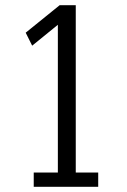

<svg xmlns="http://www.w3.org/2000/svg" viewBox="-20 -720 490 740"><path d="M272 -55H358.5V0H110V-55H203V-624.5L104 -544L79 -594L210 -700H272Z"/></svg>

Font: League Mono Condensed Light
Style: Regular
Weight: 300
Width: 1
Designer: Tyler Finck
Foundry: The League of Moveable Type / Tyler Finck
Version: Version 2.210